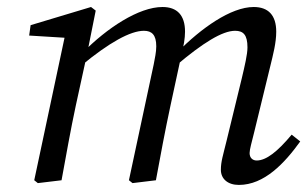

<svg xmlns="http://www.w3.org/2000/svg" viewBox="-20 -507 864 540"><path d="M651.9 13.1C723.3 13.1 780.5 -48.1 824.4 -109.2L800.3 -128.3C760.4 -80.4 728.7 -55.6 701.9 -55.6C691 -55.6 682 -62.6 682 -76.5C682 -86.5 688 -107.3 694.9 -135.1L740 -320.2C748 -353.2 756.9 -386.1 756.9 -417.9C756.9 -464.2 734.6 -487.3 693.5 -487.3C629.4 -487.3 545.5 -427.6 479.2 -360.2L474.4 -322C550.7 -386.6 605.4 -420.4 641.2 -420.4C664 -420.4 676 -409.4 676 -373.8C676 -353.9 668.1 -321 660.1 -287.1L617.2 -110.8C607.3 -70.1 601.2 -52.7 601.2 -29.5C601.2 -4.1 620.4 13.1 651.9 13.1ZM153.1 0C166.2 -71 178.2 -140.1 193.2 -210.1L224.2 -352.2L249.2 -477.2L236 -487.3L66.1 -436.2L62 -407L182.2 -399.6L164.3 -414L76.3 -0.1L86.4 8L153.1 0ZM418.5 0C431.5 -71 444.5 -140.1 459.5 -210.1L491.3 -357.5C496.4 -377.7 500.4 -398.8 500.4 -417.9C500.4 -464.2 478.1 -487.3 437 -487.3C369.9 -487.3 280.2 -427.6 212.9 -359.2L208.1 -322.1C287.3 -387.6 346.9 -420.4 384.8 -420.4C406.6 -420.4 419.5 -409.4 419.5 -376.7C419.5 -360.7 415.5 -342.6 412.4 -326.3L342.6 -0.1L352.7 8L418.5 0Z"/></svg>

Font: Source Serif Variable
Style: Italic
Weight: 389
Italic angle: -12°
Designer: Frank Grießhammer
Foundry: Adobe Systems Incorporated
Version: Version 3.001;hotconv 1.0.111;makeotfexe 2.5.65597